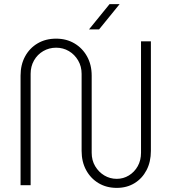

<svg xmlns="http://www.w3.org/2000/svg" viewBox="-20 -901 851 934"><path d="M548 13Q498 13 459.5 -10Q421 -33 399 -73.5Q377 -114 377 -167V-542Q377 -578 360 -607Q343 -636 315 -652.5Q287 -669 253 -669Q219 -669 190.5 -652.5Q162 -636 145.5 -607Q129 -578 129 -542V0H80V-533Q80 -586 102 -626.5Q124 -667 163 -690Q202 -713 253 -713Q303 -713 342 -690Q381 -667 403.5 -626.5Q426 -586 426 -533V-158Q426 -121 443 -92.5Q460 -64 487.5 -47.5Q515 -31 548 -31Q580 -31 607 -47.5Q634 -64 650 -92.5Q666 -121 666 -158V-700H714V-167Q714 -114 693 -73.5Q672 -33 634.5 -10Q597 13 548 13ZM413 -758 513 -881H562L462 -758Z"/></svg>

Font: MuseoModerno Thin ExtraLight
Style: Regular
Weight: 250
Version: Version 1.002